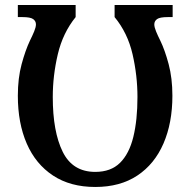

<svg xmlns="http://www.w3.org/2000/svg" viewBox="-20 -734 758 764"><path d="M359 10Q260 10 191 -35.5Q122 -81 86.5 -162.5Q51 -244 51 -353Q51 -423 66 -478.5Q81 -534 99 -572Q109 -592 116 -609Q123 -626 123 -637Q123 -650 112 -658Q101 -666 69 -666H51V-714H281V-666Q230 -603 210 -518Q190 -433 190 -348Q190 -210 229.5 -130Q269 -50 359 -50Q421 -50 457.5 -86Q494 -122 510.5 -189Q527 -256 527 -348Q527 -433 507.5 -518Q488 -603 436 -666V-714H667V-666H648Q616 -666 605 -658Q594 -650 594 -637Q594 -626 601 -609Q608 -592 618 -572Q636 -535 651 -479Q666 -423 666 -353Q666 -245 630.5 -163Q595 -81 526.5 -35.5Q458 10 359 10Z"/></svg>

Font: Noto Serif SemiCondensed SemiBold
Style: Regular
Weight: 600
Width: 4
Designer: Monotype Design Team
Foundry: Monotype Imaging Inc.
Version: Version 2.013; ttfautohint (v1.8.4.7-5d5b)